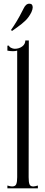

<svg xmlns="http://www.w3.org/2000/svg" viewBox="-20 -1019 245 1039"><path d="M45 -10Q63 -10 68 -22.5Q73 -35 73 -60V-745Q63 -742 50 -742Q36 -742 20 -745V-772H29Q29 -766 39.5 -760.5Q50 -755 60 -755Q83 -755 100 -767.5Q117 -780 117 -800H136L135 -60Q135 -34 139.5 -22Q144 -10 160 -10Q168 -10 185 -15V0H20V-15Q37 -10 45 -10ZM101 -960Q103 -963 108.5 -974.5Q114 -986 121.5 -992.5Q129 -999 139 -999Q157 -999 157 -979Q157 -969 150 -953Q136 -925 117 -907Q98 -889 76 -873.5Q54 -858 46 -852L39 -856Q73 -904 101 -960Z"/></svg>

Font: Viaoda Libre
Style: Regular
Weight: 400
Designer: Gydient
Version: Version 2.000